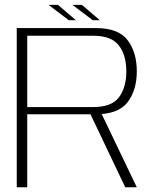

<svg xmlns="http://www.w3.org/2000/svg" viewBox="-20 -794 667 814"><path d="M51 0H95.5V-309.5H384.5Q482 -309.5 521 -360.8Q560 -412 560 -492Q560 -572 521.2 -623.5Q482.5 -675 386.5 -675H51ZM511 0H560L403 -327.5L357 -323.5ZM95.5 -340V-642.5H374.5Q452.5 -642.5 484 -601.2Q515.5 -560 515.5 -491.5Q515.5 -423.5 484.5 -381.8Q453.5 -340 374.5 -340ZM373 -708.5H403L327 -773.5H287ZM271.5 -708.5H301.5L225.5 -773.5H185.5Z"/></svg>

Font: Anybody SemiExpanded ExtraLight
Style: Regular
Weight: 250
Width: 6
Version: Version 1.113;gftools[0.9.25]